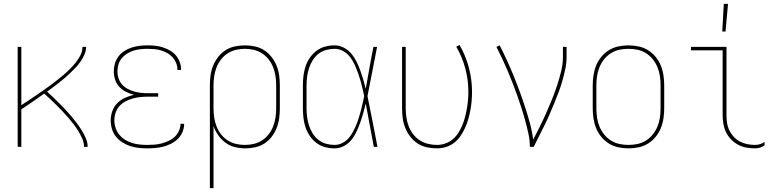

<svg xmlns="http://www.w3.org/2000/svg" viewBox="-20 -764 4040 999"><path d="M72 0V-520H91V-217Q110 -229 129 -241.5Q148 -254 166.5 -267Q185 -280 203.5 -292.5Q222 -305 240 -318.5Q258 -332 276 -346Q294 -360 311 -374.5Q328 -389 344 -405Q360 -421 374 -438.5Q388 -456 398.5 -476.5Q409 -497 409 -520H428Q428 -500 420 -481.5Q412 -463 401 -446.5Q390 -430 376.5 -415.5Q363 -401 348.5 -387Q334 -373 319 -360Q304 -347 288.5 -335Q273 -323 257 -311Q241 -299 225 -287Q242 -272 258.5 -256Q275 -240 291 -224Q307 -208 322.5 -191.5Q338 -175 352.5 -157.5Q367 -140 380.5 -122Q394 -104 406 -84.5Q418 -65 427 -44Q436 -23 436 0H417Q417 -22 408 -42.5Q399 -63 387.5 -82Q376 -101 362.5 -118.5Q349 -136 334.5 -152.5Q320 -169 305 -185Q290 -201 274.5 -216.5Q259 -232 243 -247Q227 -262 210 -277Q181 -256 151 -235.5Q121 -215 91 -195V0Z M747 8Q725 8 702 5.5Q679 3 657.5 -4Q636 -11 616.5 -23.5Q597 -36 583 -53.5Q569 -71 562.5 -93Q556 -115 556 -138Q556 -162 564.5 -186Q573 -210 590.5 -227.5Q608 -245 630.5 -255Q653 -265 677 -271Q656 -276 636 -286Q616 -296 601 -312Q586 -328 579 -349.5Q572 -371 572 -393Q572 -413 578 -433.5Q584 -454 596.5 -470.5Q609 -487 627 -498.5Q645 -510 665 -516.5Q685 -523 705.5 -525.5Q726 -528 747 -528Q767 -528 787 -526Q807 -524 826 -518Q845 -512 863 -502Q881 -492 894 -477Q907 -462 914.5 -443Q922 -424 922 -404V-400H903V-403Q903 -421 896 -437.5Q889 -454 877 -467Q865 -480 849.5 -488.5Q834 -497 817 -502Q800 -507 782.5 -508.5Q765 -510 747 -510Q729 -510 710.5 -508Q692 -506 674.5 -500.5Q657 -495 641 -485Q625 -475 613.5 -461Q602 -447 596.5 -429Q591 -411 591 -392Q591 -374 597 -356Q603 -338 615 -324.5Q627 -311 643.5 -302Q660 -293 677.5 -288Q695 -283 713.5 -281Q732 -279 750 -279H803V-261H750Q730 -261 710 -259Q690 -257 670.5 -251.5Q651 -246 633 -236.5Q615 -227 601.5 -212Q588 -197 581.5 -177.5Q575 -158 575 -138Q575 -118 581.5 -98.5Q588 -79 600.5 -63.5Q613 -48 630.5 -37Q648 -26 667.5 -20Q687 -14 707 -12Q727 -10 747 -10Q766 -10 785 -11.5Q804 -13 822 -18Q840 -23 857.5 -31Q875 -39 888.5 -51.5Q902 -64 910.5 -82Q919 -100 919 -118V-120H938V-118Q938 -97 929.5 -77Q921 -57 906 -42Q891 -27 871.5 -17Q852 -7 831.5 -1.5Q811 4 789.5 6Q768 8 747 8Z M1072 215V-320Q1072 -346 1075.5 -372Q1079 -398 1089 -422.5Q1099 -447 1115.5 -468Q1132 -489 1154 -503Q1176 -517 1202 -522.5Q1228 -528 1254 -528Q1280 -528 1306 -522.5Q1332 -517 1354 -503Q1376 -489 1392.5 -468Q1409 -447 1419 -422.5Q1429 -398 1432.5 -372Q1436 -346 1436 -320V-200Q1436 -174 1432.5 -148Q1429 -122 1419.5 -98Q1410 -74 1394 -53Q1378 -32 1356.5 -18Q1335 -4 1309 2Q1283 8 1257 8Q1230 8 1203 1.5Q1176 -5 1154 -21Q1132 -37 1116 -59.5Q1100 -82 1091 -108V215ZM1254 -10Q1278 -10 1301 -15.5Q1324 -21 1344 -34Q1364 -47 1378.5 -66Q1393 -85 1401.5 -107Q1410 -129 1413.5 -152.5Q1417 -176 1417 -200V-320Q1417 -344 1413.5 -367.5Q1410 -391 1401.5 -413Q1393 -435 1378.5 -454Q1364 -473 1344 -486Q1324 -499 1301 -504.5Q1278 -510 1254 -510Q1230 -510 1207 -504.5Q1184 -499 1164 -486Q1144 -473 1129.5 -454Q1115 -435 1106.5 -413Q1098 -391 1094.5 -367.5Q1091 -344 1091 -320V-200Q1091 -176 1094.5 -152.5Q1098 -129 1106.5 -107Q1115 -85 1129.5 -66Q1144 -47 1164 -34Q1184 -21 1207 -15.5Q1230 -10 1254 -10Z M1722 8Q1696 8 1671.5 1.5Q1647 -5 1627 -20Q1607 -35 1592.5 -56Q1578 -77 1570 -101Q1562 -125 1559 -150Q1556 -175 1556 -200V-320Q1556 -345 1559 -370Q1562 -395 1570 -419Q1578 -443 1592.5 -464Q1607 -485 1627 -500Q1647 -515 1671.5 -521.5Q1696 -528 1722 -528Q1746 -528 1769 -516Q1792 -504 1808 -485Q1824 -466 1835 -443.5Q1846 -421 1854.5 -397.5Q1863 -374 1870 -350.5Q1877 -327 1883 -302Q1893 -357 1902.5 -411.5Q1912 -466 1923 -520H1942Q1929 -456 1917 -391.5Q1905 -327 1892 -264Q1906 -198 1918.5 -132Q1931 -66 1944 0H1925Q1914 -56 1904 -112.5Q1894 -169 1883 -225Q1877 -200 1870 -175.5Q1863 -151 1854.5 -127Q1846 -103 1835.5 -80Q1825 -57 1809 -37Q1793 -17 1770 -4.5Q1747 8 1722 8ZM1722 -10Q1741 -10 1759.5 -19Q1778 -28 1791.5 -42.5Q1805 -57 1814.5 -74.5Q1824 -92 1832 -110.5Q1840 -129 1846 -148Q1852 -167 1857 -186Q1862 -205 1866.5 -224.5Q1871 -244 1875 -264Q1871 -283 1866.5 -302Q1862 -321 1857 -339.5Q1852 -358 1845.5 -376.5Q1839 -395 1831.5 -413Q1824 -431 1814.5 -448Q1805 -465 1791 -479Q1777 -493 1759 -501.5Q1741 -510 1722 -510Q1699 -510 1677 -504Q1655 -498 1637 -484Q1619 -470 1607 -450.5Q1595 -431 1588 -409.5Q1581 -388 1578 -365.5Q1575 -343 1575 -320V-200Q1575 -177 1578 -154.5Q1581 -132 1588 -110.5Q1595 -89 1607 -69.5Q1619 -50 1637 -36Q1655 -22 1677 -16Q1699 -10 1722 -10Z M2254 8Q2228 8 2202 2.5Q2176 -3 2154 -17Q2132 -31 2115.5 -52Q2099 -73 2089 -97.5Q2079 -122 2075.5 -148Q2072 -174 2072 -200V-520H2091V-200Q2091 -176 2094.5 -152.5Q2098 -129 2106.5 -107Q2115 -85 2129.5 -66Q2144 -47 2164 -34Q2184 -21 2207 -15.5Q2230 -10 2254 -10Q2276 -10 2297.5 -17.5Q2319 -25 2336 -39.5Q2353 -54 2365 -73Q2377 -92 2385.5 -112.5Q2394 -133 2399.5 -154.5Q2405 -176 2409 -198Q2413 -220 2415 -242.5Q2417 -265 2417 -287Q2417 -348 2401 -408Q2385 -468 2354 -521L2371 -530Q2403 -475 2419.5 -412.5Q2436 -350 2436 -287Q2436 -263 2434 -239Q2432 -215 2427.5 -191Q2423 -167 2416.5 -144Q2410 -121 2400 -99Q2390 -77 2376.5 -57Q2363 -37 2344 -22Q2325 -7 2301.5 0.5Q2278 8 2254 8Z M2737 0Q2737 -34 2729.5 -68Q2722 -102 2713 -135.5Q2704 -169 2693.5 -201.5Q2683 -234 2671.5 -266.5Q2660 -299 2647.5 -331Q2635 -363 2621.5 -395Q2608 -427 2593.5 -458Q2579 -489 2563 -520L2580 -528Q2600 -489 2618 -449.5Q2636 -410 2652.5 -369.5Q2669 -329 2684 -288Q2699 -247 2712.5 -205.5Q2726 -164 2737.5 -122Q2749 -80 2754 -37Q2772 -71 2789 -105.5Q2806 -140 2821.5 -175Q2837 -210 2851.5 -245.5Q2866 -281 2878 -317.5Q2890 -354 2899.5 -392Q2909 -430 2909 -468V-520H2928V-468Q2928 -437 2921.5 -406Q2915 -375 2906.5 -345Q2898 -315 2887 -285.5Q2876 -256 2864 -227Q2852 -198 2839.5 -169Q2827 -140 2813 -112Q2799 -84 2785 -56Q2771 -28 2757 0Z M3250 8Q3224 8 3197.5 2.5Q3171 -3 3148.5 -17Q3126 -31 3109 -51.5Q3092 -72 3082 -96.5Q3072 -121 3068 -147.5Q3064 -174 3064 -200V-320Q3064 -346 3068 -372.5Q3072 -399 3082 -423.5Q3092 -448 3109 -468.5Q3126 -489 3148.5 -503Q3171 -517 3197.5 -522.5Q3224 -528 3250 -528Q3276 -528 3302.5 -522.5Q3329 -517 3351.5 -503Q3374 -489 3391 -468.5Q3408 -448 3418 -423.5Q3428 -399 3432 -372.5Q3436 -346 3436 -320V-200Q3436 -174 3432 -147.5Q3428 -121 3418 -96.5Q3408 -72 3391 -51.5Q3374 -31 3351.5 -17Q3329 -3 3302.5 2.5Q3276 8 3250 8ZM3250 -10Q3274 -10 3297.5 -15Q3321 -20 3341.5 -33Q3362 -46 3377 -65Q3392 -84 3401 -106Q3410 -128 3413.5 -152Q3417 -176 3417 -200V-320Q3417 -344 3413.5 -368Q3410 -392 3401 -414Q3392 -436 3377 -455Q3362 -474 3341.5 -487Q3321 -500 3297.5 -505Q3274 -510 3250 -510Q3226 -510 3202.5 -505Q3179 -500 3158.5 -487Q3138 -474 3123 -455Q3108 -436 3099 -414Q3090 -392 3086.5 -368Q3083 -344 3083 -320V-200Q3083 -176 3086.5 -152Q3090 -128 3099 -106Q3108 -84 3123 -65Q3138 -46 3158.5 -33Q3179 -20 3202.5 -15Q3226 -10 3250 -10Z M3909 8Q3886 8 3863.5 4Q3841 0 3820.5 -11Q3800 -22 3784 -38.5Q3768 -55 3758 -75.5Q3748 -96 3744 -119Q3740 -142 3740 -165V-502H3575V-520H3760V-165Q3760 -145 3763 -124.5Q3766 -104 3775 -85.5Q3784 -67 3798 -52Q3812 -37 3830 -27.5Q3848 -18 3868.5 -14Q3889 -10 3909 -10Q3922 -10 3935 -14Q3948 -18 3958 -26V-8Q3948 0 3935 4Q3922 8 3909 8ZM3738 -600 3746 -744H3768L3755 -600Z"/></svg>

Font: Iosevka Term Curly Thin
Style: Regular
Weight: 100
Designer: Belleve Invis
Foundry: Belleve Invis
Version: Version 32.3.0